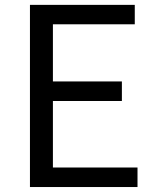

<svg xmlns="http://www.w3.org/2000/svg" viewBox="-20 -753 629 773"><path d="M100.6 0V-733.4H522.6V-655.2H193V-425.1H470.7V-346.4H193V-78.6H533.6V0Z"/></svg>

Font: Noto Sans KR Thin
Style: Regular
Weight: 100
Designer: Ryoko NISHIZUKA 西塚涼子 (kana, bopomofo & ideographs); Paul D. Hunt (Latin, Greek & Cyrillic); Sandoll Communications 산돌커뮤니
Foundry: Adobe
Version: Version 2.004-H2;hotconv 1.0.118;makeotfexe 2.5.65603